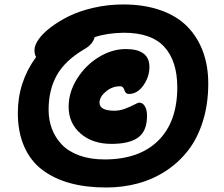

<svg xmlns="http://www.w3.org/2000/svg" viewBox="-20 -771 1005 862"><path d="M456.1 70.8Q365.7 70.8 293.9 51Q222.2 31.2 169.4 -8.8Q116.7 -48.8 88.4 -113.5Q60.1 -178.2 60.1 -264.2Q60.1 -403.3 142.1 -515.1Q134.8 -526.9 134.8 -546.9Q134.8 -566.9 152.6 -593.3Q170.4 -619.6 206.3 -647.2Q242.2 -674.8 288.8 -698Q335.4 -721.2 399.9 -736.1Q464.4 -751 533.2 -751Q627.4 -751 700.9 -725.1Q774.4 -699.2 820.8 -651.9Q867.2 -604.5 891.1 -539.8Q915 -475.1 915 -396Q915 -304.2 891.1 -227.5Q867.2 -150.9 825 -96.2Q782.7 -41.5 724.9 -3.7Q667 34.2 599.1 52.5Q531.2 70.8 456.1 70.8ZM198.2 -277.8Q198.2 -231.4 213.4 -191.9Q228.5 -152.3 258.3 -121.3Q288.1 -90.3 336.9 -72.8Q385.7 -55.2 449.2 -55.2Q605 -55.2 690.4 -139.6Q775.9 -224.1 775.9 -378.9Q775.9 -497.1 717.5 -560.8Q659.2 -624.5 534.2 -624Q458.5 -622.6 404.8 -604Q396.5 -571.3 357.9 -549.8Q272 -499 235.1 -433.3Q198.2 -367.7 198.2 -277.8ZM480 -125Q395.5 -125 341.8 -171.4Q288.1 -217.8 288.1 -292Q288.1 -356.4 325.7 -417Q363.3 -477.5 422.9 -514.2Q482.4 -550.8 544.9 -550.8Q650.9 -550.8 650.9 -470.2Q650.9 -426.3 623.8 -387.7Q596.7 -349.1 558.1 -349.1Q543.5 -349.1 538.1 -367.2Q533.2 -383.8 520 -383.8Q483.4 -383.8 455.1 -359.9Q426.8 -335.9 426.8 -310.1Q426.8 -273.9 494.1 -273.9Q517.6 -273.9 541.5 -283Q565.4 -292 582.3 -301Q599.1 -310.1 605 -310.1Q621.1 -310.1 630.6 -293.7Q640.1 -277.3 640.1 -251Q640.1 -183.1 600.8 -154.1Q561.5 -125 480 -125Z"/></svg>

Font: Shantell Sans Irregular Bouncy
Style: Regular
Weight: 800
Designer: Stephen Nixon, Anya Danilova, Shantell Martin
Foundry: Arrow Type
Version: Version 1.006;[9816181b4]